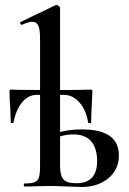

<svg xmlns="http://www.w3.org/2000/svg" viewBox="-20 -745 516 767"><path d="M250 0Q202 -2 181 -2L123 -1Q107 0 78 0Q75 0 75 -6Q75 -12 78 -12Q105 -12 118 -17Q131 -22 135.5 -36.5Q140 -51 140 -81V-592Q140 -628 133 -643Q126 -658 108 -658Q94 -658 68 -646H66Q63 -646 61 -651Q59 -656 62 -657L201 -724L206 -725Q210 -725 215 -721Q220 -717 220 -714V-81Q220 -44 233.5 -28.5Q247 -13 285 -13Q368 -13 368 -102Q368 -151 345 -179.5Q322 -208 273 -208Q230 -208 190 -188L184 -205Q235 -228 308 -228Q455 -228 455 -124Q455 -68 413 -33Q371 2 305 2Q292 2 250 0ZM21 -316Q20 -327 19 -342.5Q18 -358 18 -378Q18 -384 19 -385.5Q20 -387 26 -387Q46 -387 61 -386L202 -385L297 -386Q315 -387 340 -387Q347 -387 348 -385.5Q349 -384 349 -378Q344 -278 344 -256Q344 -253 338.5 -253Q333 -253 332 -256Q324 -306 297 -336Q270 -366 236 -366H127Q93 -366 68.5 -336.5Q44 -307 34 -256Q34 -253 28.5 -253Q23 -253 23 -256Z"/></svg>

Font: Cormorant Infant SemiBold
Style: Regular
Weight: 600
Designer: Christian Thalmann (Catharsis Fonts)
Foundry: Catharsis Fonts
Version: Version 4.000